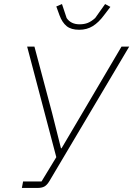

<svg xmlns="http://www.w3.org/2000/svg" viewBox="-20 -928 658 948"><path d="M94 -32H185L258 -152L114 -698H150L237 -371L281 -196H284L382 -362L580 -698H618L224 -34Q212 -14 199 -7Q186 0 165 0H88ZM371 -781Q331 -781 309 -799Q287 -817 274 -852L258 -896L286 -908L309 -839Q330 -808 373 -808Q396 -808 413.5 -815Q431 -822 450 -839L499 -908L525 -894L493 -852Q467 -817 438 -799Q409 -781 371 -781Z"/></svg>

Font: IBM Plex Sans ExtLt
Style: Italic
Weight: 200
Italic angle: -11°
Designer: Mike Abbink, Paul van der Laan, Pieter van Rosmalen
Foundry: Bold Monday
Version: Version 3.005